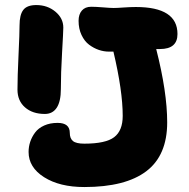

<svg xmlns="http://www.w3.org/2000/svg" viewBox="-20 -735 757 767"><path d="M159.2 -279.8Q109.9 -279.8 79.8 -306.2Q49.8 -332.5 49.8 -377Q49.8 -427.7 54 -515.1Q58.1 -602.5 58.1 -633.8Q58.1 -675.8 73 -695.3Q87.9 -714.8 125 -714.8Q169.4 -714.8 201.2 -688.5Q232.9 -662.1 232.9 -625Q232.9 -609.4 228 -525.9Q223.1 -442.4 223.1 -378.9Q223.1 -330.1 206.8 -304.9Q190.4 -279.8 159.2 -279.8ZM316.9 12.2Q218.3 12.2 156.2 -27.1Q94.2 -66.4 94.2 -127.9Q94.2 -148.9 100.8 -168.7Q107.4 -188.5 120.4 -205.8Q133.3 -223.1 156.5 -233.6Q179.7 -244.1 210 -244.1Q258.8 -244.1 258.8 -204.1Q258.8 -182.1 271.5 -171.6Q284.2 -161.1 316.9 -161.1Q401.9 -161.1 436 -187Q470.2 -212.9 470.2 -272Q470.2 -372.1 433.1 -528.8H415Q395 -528.8 374.8 -535.6Q354.5 -542.5 335.9 -556.4Q317.4 -570.3 305.7 -595.2Q293.9 -620.1 293.9 -651.9Q293.9 -677.7 307.1 -692.9Q320.3 -708 344.2 -708Q362.3 -708 391.6 -705.6Q420.9 -703.1 434.1 -703.1Q447.3 -703.1 474.4 -705.1Q501.5 -707 522.9 -707Q689 -707 689 -599.1Q689 -539.1 619.1 -539.1H604Q647.9 -367.2 647.9 -246.1Q647.9 -114.3 564.5 -51Q481 12.2 316.9 12.2Z"/></svg>

Font: Shantell Sans Irregular
Style: Regular
Weight: 800
Designer: Stephen Nixon, Anya Danilova, Shantell Martin
Foundry: Arrow Type
Version: Version 1.006;[9816181b4]